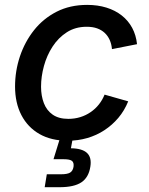

<svg xmlns="http://www.w3.org/2000/svg" viewBox="-20 -573 617 797"><path d="M261.2 11.2Q192.9 11.2 144 -16.6Q95.2 -44.4 68.8 -95.2Q42.5 -146 42.5 -213.9Q42.5 -278.3 62.7 -338.9Q83 -399.4 121.3 -447.8Q159.7 -496.1 215.1 -524.4Q270.5 -552.7 341.8 -552.7Q385.3 -552.7 421.6 -541.5Q458 -530.3 485.1 -509Q512.2 -487.8 528.6 -457.5Q544.9 -427.2 548.8 -389.6L444.8 -369.1Q442.9 -390.1 435.3 -407.2Q427.7 -424.3 414.6 -436.5Q401.4 -448.7 383.1 -455.3Q364.7 -461.9 339.8 -461.9Q293 -461.9 257.6 -439.2Q222.2 -416.5 198.2 -379.6Q174.3 -342.8 162.4 -299.1Q150.4 -255.4 150.4 -212.9Q150.4 -175.3 162.1 -144.8Q173.8 -114.3 199 -96.9Q224.1 -79.6 263.7 -79.6Q290 -79.6 313.5 -86.9Q336.9 -94.2 356.4 -107.7Q376 -121.1 390.6 -139.6Q405.3 -158.2 414.1 -180.2L512.2 -152.3Q496.6 -113.8 471.2 -83.7Q445.8 -53.7 413.3 -32.5Q380.9 -11.2 342.3 0Q303.7 11.2 261.2 11.2ZM165.5 204.1 174.3 150.4H233.4Q259.3 150.4 270.8 143.6Q282.2 136.7 285.2 119.6Q287.6 102.5 279.1 95.2Q270.5 87.9 244.1 87.9H202.1L236.3 -22.9H286.1L282.2 0L274.4 42.5Q320.8 43 341.1 61.8Q361.3 80.6 355 119.1Q348.1 163.6 317.9 183.8Q287.6 204.1 227.1 204.1Z"/></svg>

Font: Inter Medium
Style: Italic
Weight: 500
Italic angle: -9.3988°
Designer: Rasmus Andersson
Foundry: rsms
Version: Version 4.001;git-66647c0bb